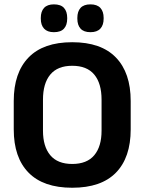

<svg xmlns="http://www.w3.org/2000/svg" viewBox="-20 -846 662 880"><path d="M311 14.5Q178.5 14.5 110.8 -54.8Q43 -124 43 -253V-383Q43 -512.5 110.8 -582.5Q178.5 -652.5 311 -652.5Q443.5 -652.5 511.2 -582.5Q579 -512.5 579 -383V-253Q579 -124 511.5 -54.8Q444 14.5 311 14.5ZM311 -94.5Q378.5 -94.5 412 -134.5Q445.5 -174.5 445.5 -247V-389Q445.5 -464 412 -504.2Q378.5 -544.5 311 -544.5Q244 -544.5 210.5 -504.2Q177 -464 177 -389V-247Q177 -174.5 210.5 -134.5Q244 -94.5 311 -94.5ZM227 -698.5Q197 -698.5 182 -714.8Q167 -731 167 -760.5V-764Q167 -793.5 182 -809.8Q197 -826 227 -826Q258.5 -826 273.2 -809.8Q288 -793.5 288 -764V-760.5Q288 -731 273.2 -714.8Q258.5 -698.5 227 -698.5ZM394.5 -698.5Q364 -698.5 349.2 -714.8Q334.5 -731 334.5 -760.5V-764Q334.5 -793.5 349.2 -809.8Q364 -826 394.5 -826Q425 -826 440 -809.8Q455 -793.5 455 -764V-760.5Q455 -731 440 -714.8Q425 -698.5 394.5 -698.5Z"/></svg>

Font: Anek Gujarati Medium SemiBold
Style: Regular
Weight: 600
Version: Version 1.003